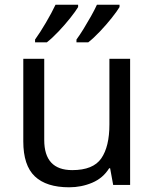

<svg xmlns="http://www.w3.org/2000/svg" viewBox="-20 -786 658 816"><path d="M533 -536V0H461L448 -71H444Q418 -29 372 -9.5Q326 10 274 10Q177 10 128 -36.5Q79 -83 79 -185V-536H168V-191Q168 -63 287 -63Q376 -63 410.5 -113Q445 -163 445 -257V-536ZM488 -756Q478 -739 455 -710Q432 -681 405 -652.5Q378 -624 355 -606H305V-618Q319 -637 335 -663Q351 -689 366.5 -716.5Q382 -744 392 -766H488ZM312 -756Q302 -739 279 -710Q256 -681 229 -652.5Q202 -624 179 -606H129V-618Q150 -647 175 -689.5Q200 -732 216 -766H312Z"/></svg>

Font: Noto Sans Wancho
Style: Regular
Weight: 400
Designer: Monotype Design Team
Foundry: Monotype Imaging Inc.
Version: Version 2.001; ttfautohint (v1.8.4.7-5d5b)